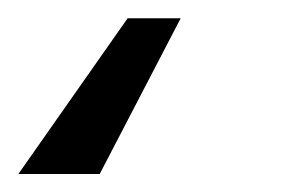

<svg xmlns="http://www.w3.org/2000/svg" viewBox="-52 11 314 212"><path d="M147.5 31.2 58.1 203.1H-31.7L88.9 31.2Z"/></svg>

Font: Inter 28pt
Style: Italic
Weight: 400
Italic angle: -9.3988°
Designer: Rasmus Andersson
Foundry: rsms
Version: Version 4.001;git-66647c0bb